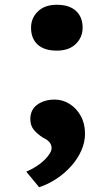

<svg xmlns="http://www.w3.org/2000/svg" viewBox="-20 -565 460 804"><path d="M144 219 90 154Q138 133 167 104Q196 75 196 55Q196 42 188 31.5Q180 21 161 12Q137 -3 122 -21Q107 -39 107 -66Q107 -106 136.5 -127Q166 -148 209 -148Q243 -148 272 -129.5Q301 -111 318.5 -79Q336 -47 336 -5Q336 30 321 64.5Q306 99 279 129.5Q252 160 217.5 183Q183 206 144 219ZM218 -353Q165 -353 137.5 -378.5Q110 -404 110 -449Q110 -489 138.5 -517Q167 -545 218 -545Q270 -545 298 -519.5Q326 -494 326 -449Q326 -409 297.5 -381Q269 -353 218 -353Z"/></svg>

Font: Lexend Exa ExtraBold
Style: Regular
Weight: 800
Designer: Bonnie Shaver-Troup, Thomas Jockin
Foundry: Lexend
Version: Version 1.007